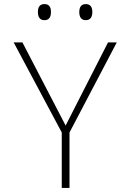

<svg xmlns="http://www.w3.org/2000/svg" viewBox="-20 -922 640 942"><path d="M401 -823C425 -823 433 -841 433 -863C433 -885 425 -902 401 -902C378 -902 369 -886 369 -863C369 -839 378 -823 401 -823ZM198 -823C223 -823 230 -841 230 -863C230 -885 223 -902 198 -902C175 -902 166 -887 166 -863C166 -839 175 -823 198 -823ZM283 0H321V-272L553 -714H510L302 -306L90 -714H47L283 -272Z"/></svg>

Font: Noto Sans Mono ExtraLight
Style: Regular
Weight: 200
Designer: Monotype Design Team
Foundry: Monotype Imaging Inc.
Version: Version 2.014